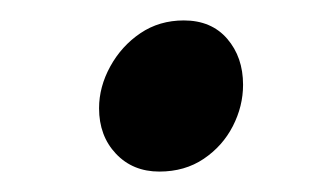

<svg xmlns="http://www.w3.org/2000/svg" viewBox="-20 -422 307 188"><path d="M136 -254Q110 -254 93.5 -271.5Q77 -289 77 -316Q77 -337 88 -357Q99 -377 117.5 -389.5Q136 -402 160 -402Q187 -402 202.5 -384Q218 -366 218 -339Q218 -318 208 -298.5Q198 -279 179.5 -266.5Q161 -254 136 -254Z"/></svg>

Font: Source Sans 3 SemiBold
Style: Italic
Weight: 600
Italic angle: -11°
Designer: Paul D. Hunt
Foundry: Adobe
Version: Version 3.046;hotconv 1.0.118;makeotfexe 2.5.65603